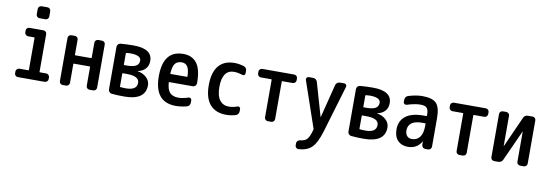

<svg xmlns="http://www.w3.org/2000/svg" viewBox="-67 -1253 5634 1974"><g transform="rotate(10 2750.0 -266.0)"><path d="M237.3 -759.8H297.9Q312.5 -759.8 322.8 -750Q333 -740.2 333 -724.6V-669.9Q333 -655.3 323.2 -645Q313.5 -634.8 297.9 -634.8H237.3Q222.7 -634.8 212.4 -645Q202.1 -655.3 202.1 -669.9V-724.6Q202.1 -739.3 212.4 -749.5Q222.7 -759.8 237.3 -759.8ZM123 0Q108.4 0 98.1 -9.8Q87.9 -19.5 87.9 -35.2V-51.8Q87.9 -66.4 98.1 -77.1Q108.4 -87.9 123 -87.9H216.8Q221.7 -87.9 221.7 -91.8V-427.7Q221.7 -431.6 216.8 -431.6H153.3Q138.7 -431.6 128.4 -442.4Q118.2 -453.1 118.2 -467.8V-485.4Q118.2 -500 127.9 -509.8Q137.7 -519.5 153.3 -519.5H297.9Q312.5 -519.5 322.8 -509.8Q333 -500 333 -485.4V-91.8Q333 -87.9 337.9 -87.9H402.3Q417 -87.9 427.7 -77.6Q438.5 -67.4 438.5 -51.8V-35.2Q438.5 -20.5 427.7 -10.3Q417 0 402.3 0Z M590.8 0Q576.2 0 565.9 -9.8Q555.7 -19.5 555.7 -35.2V-485.4Q555.7 -500 565.9 -509.8Q576.2 -519.5 590.8 -519.5H626Q640.6 -519.5 650.9 -509.8Q661.1 -500 661.1 -485.4V-328.1Q661.1 -323.2 666 -323.2H831.1Q835.9 -323.2 835.9 -328.1V-485.4Q835.9 -500 846.2 -509.8Q856.4 -519.5 871.1 -519.5H909.2Q923.8 -519.5 934.1 -509.8Q944.3 -500 944.3 -485.4V-35.2Q944.3 -20.5 934.1 -10.3Q923.8 0 909.2 0H871.1Q856.4 0 846.2 -9.8Q835.9 -19.5 835.9 -35.2V-231.4Q835.9 -236.3 831.1 -236.3H666Q661.1 -236.3 661.1 -231.4V-35.2Q661.1 -20.5 650.9 -10.3Q640.6 0 626 0Z M1173.8 -221.7V-87.9Q1173.8 -82 1178.7 -82Q1204.1 -79.1 1236.3 -79.1Q1351.6 -79.1 1350.6 -157.2Q1350.6 -227.5 1214.8 -226.6H1178.7Q1173.8 -226.6 1173.8 -221.7ZM1173.8 -431.6V-317.4Q1173.8 -312.5 1178.7 -311.5H1204.1Q1271.5 -311.5 1301.8 -329.6Q1332 -347.7 1332 -384.8Q1332 -440.4 1221.7 -441.4Q1199.2 -441.4 1179.7 -438.5Q1173.8 -437.5 1173.8 -431.6ZM1102.5 1Q1087.9 -1 1077.6 -12.2Q1067.4 -23.4 1067.4 -38.1V-482.4Q1067.4 -497.1 1077.1 -508.3Q1086.9 -519.5 1101.6 -521.5Q1166 -527.3 1237.3 -527.3Q1435.5 -527.3 1434.6 -398.4Q1434.6 -350.6 1406.2 -318.4Q1377.9 -286.1 1326.2 -275.4Q1324.2 -275.4 1324.2 -274.4L1325.2 -273.4Q1381.8 -264.6 1418.5 -230Q1455.1 -195.3 1455.1 -149.4Q1455.1 6.8 1232.4 6.8Q1163.1 6.8 1102.5 1Z M1757.8 -442.4Q1710.9 -442.4 1688 -413.6Q1665 -384.8 1660.2 -309.6Q1660.2 -304.7 1665 -304.7H1835Q1838.9 -304.7 1838.9 -309.6Q1837.9 -379.9 1817.4 -411.1Q1796.9 -442.4 1757.8 -442.4ZM1772.5 9.8Q1548.8 9.8 1548.3 -260.3Q1547.9 -530.3 1757.8 -530.3Q1851.6 -530.3 1899.9 -465.8Q1948.2 -401.4 1948.2 -261.7Q1948.2 -260.7 1947.8 -258.3Q1947.3 -255.9 1947.3 -254.9Q1947.3 -240.2 1936 -230Q1924.8 -219.7 1910.2 -219.7H1665Q1660.2 -219.7 1660.2 -214.8Q1666 -139.6 1695.8 -108.9Q1725.6 -78.1 1785.2 -78.1Q1829.1 -78.1 1887.7 -97.7Q1899.4 -101.6 1909.7 -94.7Q1919.9 -87.9 1919.9 -75.2V-49.8Q1919.9 -34.2 1910.6 -21.5Q1901.4 -8.8 1884.8 -4.9Q1824.2 9.8 1772.5 9.8Z M2297.9 9.8Q2188.5 9.8 2129.4 -57.6Q2070.3 -125 2070.3 -259.8Q2070.3 -394.5 2127.4 -462.4Q2184.6 -530.3 2292 -530.3Q2337.9 -530.3 2387.7 -515.6Q2421.9 -505.9 2421.9 -469.7V-445.3Q2421.9 -432.6 2412.1 -425.8Q2402.3 -418.9 2389.6 -423.8Q2345.7 -438.5 2304.7 -439.5Q2180.7 -439.5 2180.7 -259.8Q2180.7 -168 2215.3 -123Q2250 -78.1 2309.6 -78.1Q2355.5 -78.1 2398.4 -94.7Q2409.2 -99.6 2419.4 -93.3Q2429.7 -86.9 2429.7 -75.2V-49.8Q2429.7 -34.2 2420.4 -21Q2411.1 -7.8 2394.5 -3.9Q2343.8 9.8 2297.9 9.8Z M2584 -430.7Q2569.3 -430.7 2559.1 -440.9Q2548.8 -451.2 2548.8 -465.8V-485.4Q2548.8 -500 2559.1 -509.8Q2569.3 -519.5 2584 -519.5H2916Q2930.7 -519.5 2940.9 -509.8Q2951.2 -500 2951.2 -485.4V-465.8Q2951.2 -451.2 2940.9 -440.9Q2930.7 -430.7 2916 -430.7H2807.6Q2802.7 -430.7 2802.7 -425.8V-35.2Q2802.7 -20.5 2793 -10.3Q2783.2 0 2767.6 0H2732.4Q2717.8 0 2707.5 -9.8Q2697.3 -19.5 2697.3 -35.2V-425.8Q2697.3 -430.7 2692.4 -430.7Z M3209 -4.9 3043.9 -486.3Q3040 -498 3047.9 -508.8Q3055.7 -519.5 3068.4 -519.5H3113.3Q3128.9 -519.5 3141.6 -510.3Q3154.3 -501 3158.2 -486.3L3259.8 -134.8H3260.7L3349.6 -486.3Q3353.5 -501 3366.2 -510.3Q3378.9 -519.5 3393.6 -519.5H3438.5Q3452.1 -519.5 3459.5 -509.3Q3466.8 -499 3462.9 -486.3L3316.4 4.9Q3279.3 127.9 3231 175.3Q3182.6 222.7 3092.8 228.5Q3079.1 229.5 3068.4 219.2Q3057.6 209 3057.6 195.3V172.9Q3057.6 158.2 3068.4 147.9Q3079.1 137.7 3093.8 135.7Q3142.6 131.8 3166 105.5Q3189.5 79.1 3209 4.9Q3210.9 0 3209 -4.9Z M3673.8 -221.7V-87.9Q3673.8 -82 3678.7 -82Q3704.1 -79.1 3736.3 -79.1Q3851.6 -79.1 3850.6 -157.2Q3850.6 -227.5 3714.8 -226.6H3678.7Q3673.8 -226.6 3673.8 -221.7ZM3673.8 -431.6V-317.4Q3673.8 -312.5 3678.7 -311.5H3704.1Q3771.5 -311.5 3801.8 -329.6Q3832 -347.7 3832 -384.8Q3832 -440.4 3721.7 -441.4Q3699.2 -441.4 3679.7 -438.5Q3673.8 -437.5 3673.8 -431.6ZM3602.5 1Q3587.9 -1 3577.6 -12.2Q3567.4 -23.4 3567.4 -38.1V-482.4Q3567.4 -497.1 3577.1 -508.3Q3586.9 -519.5 3601.6 -521.5Q3666 -527.3 3737.3 -527.3Q3935.5 -527.3 3934.6 -398.4Q3934.6 -350.6 3906.2 -318.4Q3877.9 -286.1 3826.2 -275.4Q3824.2 -275.4 3824.2 -274.4L3825.2 -273.4Q3881.8 -264.6 3918.5 -230Q3955.1 -195.3 3955.1 -149.4Q3955.1 6.8 3732.4 6.8Q3663.1 6.8 3602.5 1Z M4297.9 -259.8Q4224.6 -259.8 4188.5 -232.4Q4152.3 -205.1 4152.3 -155.3Q4152.3 -117.2 4171.4 -96.7Q4190.4 -76.2 4221.7 -76.2Q4273.4 -76.2 4303.7 -115.2Q4334 -154.3 4334 -232.4V-254.9Q4334 -259.8 4329.1 -259.8ZM4195.3 9.8Q4128.9 9.8 4089.4 -31.2Q4049.8 -72.3 4049.8 -147.5Q4049.8 -236.3 4112.8 -285.6Q4175.8 -335 4297.9 -335H4329.1Q4334 -335 4334 -339.8V-351.6Q4334 -400.4 4315.4 -420.4Q4296.9 -440.4 4250 -440.4Q4192.4 -440.4 4109.4 -414.1Q4097.7 -410.2 4086.4 -417Q4075.2 -423.8 4075.2 -436.5V-460Q4075.2 -475.6 4084.5 -488.8Q4093.8 -502 4109.4 -505.9Q4191.4 -530.3 4252 -530.3Q4358.4 -530.3 4399.4 -487.8Q4440.4 -445.3 4440.4 -332V-35.2Q4440.4 -20.5 4430.2 -10.3Q4419.9 0 4405.3 0H4376Q4361.3 0 4350.6 -9.8Q4339.8 -19.5 4338.9 -35.2V-69.3Q4338.9 -70.3 4337.9 -70.3Q4335.9 -70.3 4335.9 -69.3Q4288.1 9.8 4195.3 9.8Z M4584 -430.7Q4569.3 -430.7 4559.1 -440.9Q4548.8 -451.2 4548.8 -465.8V-485.4Q4548.8 -500 4559.1 -509.8Q4569.3 -519.5 4584 -519.5H4916Q4930.7 -519.5 4940.9 -509.8Q4951.2 -500 4951.2 -485.4V-465.8Q4951.2 -451.2 4940.9 -440.9Q4930.7 -430.7 4916 -430.7H4807.6Q4802.7 -430.7 4802.7 -425.8V-35.2Q4802.7 -20.5 4793 -10.3Q4783.2 0 4767.6 0H4732.4Q4717.8 0 4707.5 -9.8Q4697.3 -19.5 4697.3 -35.2V-425.8Q4697.3 -430.7 4692.4 -430.7Z M5095.7 0Q5081.1 0 5070.8 -9.8Q5060.5 -19.5 5060.5 -35.2V-485.4Q5060.5 -500 5070.8 -509.8Q5081.1 -519.5 5095.7 -519.5H5128.9Q5143.6 -519.5 5154.3 -509.8Q5165 -500 5165 -485.4V-169.9Q5165 -168.9 5166 -168.9Q5167 -168.9 5167 -169.9L5309.6 -488.3Q5323.2 -520.5 5360.4 -519.5H5404.3Q5418.9 -519.5 5429.2 -509.8Q5439.5 -500 5439.5 -485.4V-35.2Q5439.5 -20.5 5429.2 -10.3Q5418.9 0 5404.3 0H5368.2Q5353.5 0 5342.8 -9.8Q5332 -19.5 5332 -35.2V-349.6Q5332 -350.6 5331.1 -350.6Q5330.1 -350.6 5330.1 -349.6L5186.5 -32.2Q5172.9 0 5136.7 0Z"/></g></svg>

Font: Rounded-L Mgen+ 1m medium
Style: Regular
Weight: 500
Designer: [Source Han Sans]
Ryoko NISHIZUKA  (kana & ideographs); Paul D. Hunt (Latin, Greek & Cyrillic); Wenlong ZHANG  (bopomofo
Version: Version 1.059.20150602